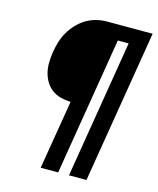

<svg xmlns="http://www.w3.org/2000/svg" viewBox="-111 -813 733 891"><g transform="rotate(15 255.5 -367.5)"><path d="M170 0 225 -331Q200 -332 176.5 -338Q153 -344 134.5 -358Q116 -372 104 -392Q92 -412 86.5 -435Q81 -458 81.5 -483Q82 -508 86 -533Q90 -558 97.5 -583Q105 -608 118.5 -631.5Q132 -655 151 -675Q170 -695 192.5 -708.5Q215 -722 240.5 -728.5Q266 -735 291 -735H511L390 0H306L415 -663H363L254 0Z"/></g></svg>

Font: Iosevka Term Curly SmBd Obl
Style: Regular
Weight: 600
Italic angle: -9°
Designer: Belleve Invis
Foundry: Belleve Invis
Version: Version 32.3.0